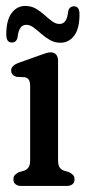

<svg xmlns="http://www.w3.org/2000/svg" viewBox="-20 -613 282 633"><path d="M171.4 -413.1V-85Q171.4 -68.6 176.6 -61.1Q181.7 -53.5 191.4 -50.2L206.9 -45.7Q215.9 -41.4 220.8 -36.2Q225.7 -31 225.7 -21.9Q225.7 -11.3 219 -5.7Q212.2 0 200.1 0H49.5Q38 0 31.1 -5.7Q24.2 -11.3 24.2 -21.9Q24.2 -31 29.1 -36.2Q34 -41.4 43 -45.7L59.1 -50.2Q68.5 -53.5 73.9 -61.1Q79.4 -68.6 79.4 -85V-329.4Q79.4 -343.5 75 -350Q70.7 -356.5 61.6 -358.4L34.3 -359.6Q25.6 -362.5 21.2 -367.6Q16.8 -372.8 16.8 -380.2Q16.8 -388.4 22.4 -394.5Q28.1 -400.7 40.6 -405.5L104.9 -428.5Q119 -433.6 129.4 -437.1Q139.8 -440.5 146.7 -440.5Q158.6 -440.5 165 -433.1Q171.4 -425.6 171.4 -413.1ZM179.1 -472.1Q160.2 -472.1 144.6 -481.1Q129 -490 115.9 -501.7Q102.7 -513.3 90.8 -522.3Q78.8 -531.2 67 -531.2Q54.2 -531.2 47.2 -521.1Q40.2 -511 37.9 -489.8Q34.3 -472.8 18.8 -472.8Q0.7 -472.8 0.7 -499.3Q0.7 -546.2 18.2 -569.8Q35.7 -593.4 63.5 -593.4Q82.7 -593.4 98.2 -584.5Q113.6 -575.5 126.6 -563.7Q139.6 -551.9 151.7 -543Q163.7 -534 175.9 -534Q189.1 -534 196 -544.5Q202.8 -555 204.7 -575.4Q208.5 -592.2 223.8 -592.2Q242.1 -592.2 242.1 -565.8Q242.1 -518.5 224.5 -495.3Q206.9 -472.1 179.1 -472.1Z"/></svg>

Font: Fraunces 144pt S100 Black
Style: Regular
Weight: 900
Version: Version 1.000